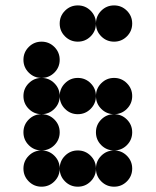

<svg xmlns="http://www.w3.org/2000/svg" viewBox="-20 -704 587 724"><path d="M341.8 -615.2Q341.8 -586.9 321.8 -566.9Q301.8 -546.9 273.4 -546.9Q245.1 -546.9 225.1 -566.9Q205.1 -586.9 205.1 -615.2Q205.1 -643.6 225.1 -663.6Q245.1 -683.6 273.4 -683.6Q301.8 -683.6 321.8 -663.6Q341.8 -643.6 341.8 -615.2ZM478.5 -615.2Q478.5 -586.9 458.5 -566.9Q438.5 -546.9 410.2 -546.9Q381.8 -546.9 361.8 -566.9Q341.8 -586.9 341.8 -615.2Q341.8 -643.6 361.8 -663.6Q381.8 -683.6 410.2 -683.6Q438.5 -683.6 458.5 -663.6Q478.5 -643.6 478.5 -615.2ZM205.1 -478.5Q205.1 -450.2 185.1 -430.2Q165 -410.2 136.7 -410.2Q108.4 -410.2 88.4 -430.2Q68.4 -450.2 68.4 -478.5Q68.4 -506.8 88.4 -526.9Q108.4 -546.9 136.7 -546.9Q165 -546.9 185.1 -526.9Q205.1 -506.8 205.1 -478.5ZM205.1 -341.8Q205.1 -313.5 185.1 -293.5Q165 -273.4 136.7 -273.4Q108.4 -273.4 88.4 -293.5Q68.4 -313.5 68.4 -341.8Q68.4 -370.1 88.4 -390.1Q108.4 -410.2 136.7 -410.2Q165 -410.2 185.1 -390.1Q205.1 -370.1 205.1 -341.8ZM341.8 -341.8Q341.8 -313.5 321.8 -293.5Q301.8 -273.4 273.4 -273.4Q245.1 -273.4 225.1 -293.5Q205.1 -313.5 205.1 -341.8Q205.1 -370.1 225.1 -390.1Q245.1 -410.2 273.4 -410.2Q301.8 -410.2 321.8 -390.1Q341.8 -370.1 341.8 -341.8ZM478.5 -341.8Q478.5 -313.5 458.5 -293.5Q438.5 -273.4 410.2 -273.4Q381.8 -273.4 361.8 -293.5Q341.8 -313.5 341.8 -341.8Q341.8 -370.1 361.8 -390.1Q381.8 -410.2 410.2 -410.2Q438.5 -410.2 458.5 -390.1Q478.5 -370.1 478.5 -341.8ZM205.1 -205.1Q205.1 -176.8 185.1 -156.7Q165 -136.7 136.7 -136.7Q108.4 -136.7 88.4 -156.7Q68.4 -176.8 68.4 -205.1Q68.4 -233.4 88.4 -253.4Q108.4 -273.4 136.7 -273.4Q165 -273.4 185.1 -253.4Q205.1 -233.4 205.1 -205.1ZM478.5 -205.1Q478.5 -176.8 458.5 -156.7Q438.5 -136.7 410.2 -136.7Q381.8 -136.7 361.8 -156.7Q341.8 -176.8 341.8 -205.1Q341.8 -233.4 361.8 -253.4Q381.8 -273.4 410.2 -273.4Q438.5 -273.4 458.5 -253.4Q478.5 -233.4 478.5 -205.1ZM205.1 -68.4Q205.1 -40 185.1 -20Q165 0 136.7 0Q108.4 0 88.4 -20Q68.4 -40 68.4 -68.4Q68.4 -96.7 88.4 -116.7Q108.4 -136.7 136.7 -136.7Q165 -136.7 185.1 -116.7Q205.1 -96.7 205.1 -68.4ZM341.8 -68.4Q341.8 -40 321.8 -20Q301.8 0 273.4 0Q245.1 0 225.1 -20Q205.1 -40 205.1 -68.4Q205.1 -96.7 225.1 -116.7Q245.1 -136.7 273.4 -136.7Q301.8 -136.7 321.8 -116.7Q341.8 -96.7 341.8 -68.4ZM478.5 -68.4Q478.5 -40 458.5 -20Q438.5 0 410.2 0Q381.8 0 361.8 -20Q341.8 -40 341.8 -68.4Q341.8 -96.7 361.8 -116.7Q381.8 -136.7 410.2 -136.7Q438.5 -136.7 458.5 -116.7Q478.5 -96.7 478.5 -68.4Z"/></svg>

Font: DatDot
Style: Bold
Weight: 700
Designer: GGBot
Version: 1.00